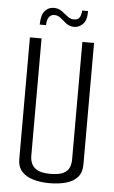

<svg xmlns="http://www.w3.org/2000/svg" viewBox="-54 -794 497 836"><g transform="rotate(5 194.5 -376.0)"><path d="M194.4 5Q155.9 5 124.1 -4Q92.3 -13 73.4 -33.5Q54.5 -54 54.5 -89V-620H105.4V-106.2Q105.4 -87.9 112.8 -71.8Q120.2 -55.6 139.3 -45.7Q158.4 -35.8 194.4 -35.8Q232.9 -35.8 252 -45.7Q271.2 -55.6 277.5 -71.9Q283.8 -88.2 283.8 -106.2V-620H334.8V-89Q334.8 -54 316.8 -33.5Q298.8 -13 267 -4Q235.2 5 194.4 5ZM92.2 -679.2Q92.2 -719.8 107.7 -738.4Q123.3 -757 146.7 -757Q167.8 -757 182.1 -746.4Q196.4 -735.8 209.6 -725.2Q222.8 -714.5 237.8 -714.5Q258 -714.5 264.4 -728.3Q270.8 -742.2 270.8 -756.2H296.8Q296.8 -715.2 279.9 -698.8Q263 -682.3 242.5 -682.3Q221.9 -682.3 207.5 -693.5Q193 -704.7 180.7 -715.5Q168.3 -726.3 152.4 -726.3Q136.5 -726.3 128.1 -713.6Q119.8 -700.8 119.8 -679.2Z"/></g></svg>

Font: Smooch Sans Thin
Style: Regular
Weight: 100
Designer: Robert E. Leuschke
Foundry: Robert E. Leuschke
Version: Version 1.010